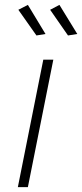

<svg xmlns="http://www.w3.org/2000/svg" viewBox="-20 -765 336 785"><path d="M129 -620 55 -725 94 -745 166 -626ZM258 -620 185 -725 223 -745 296 -626ZM94 0H53L157 -521H198Z"/></svg>

Font: Argentum Sans ExtraLight
Style: Italic
Weight: 200
Italic angle: -11°
Designer: Julieta Ulanovsky (font), Cristiano Sobral (main changes and remaster)
Foundry: Julieta Ulanovsky (font), Cristiano Sobral (main changes and remaster)
Version: Version 2.007;June 15, 2022;FontCreator 14.0.0.2814 64-bit; 